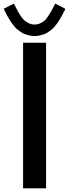

<svg xmlns="http://www.w3.org/2000/svg" viewBox="-42 -1024 375 1044"><path d="M83.5 -791.5H208.5V0H83.5ZM252.9 -994.6 258.3 -1004.4 313.5 -976.1 309.6 -967.8Q309.1 -966.8 302.5 -953.9Q295.9 -940.9 293.5 -936.5Q291 -932.1 283.4 -919.2Q275.9 -906.2 271.2 -900.1Q266.6 -894 257.3 -882.3Q248 -870.6 240.5 -864.7Q232.9 -858.9 221.4 -850.6Q210 -842.3 199.2 -838.4Q188.5 -834.5 174.6 -831.3Q160.6 -828.1 146 -828.1Q131.3 -828.1 117.4 -831.3Q103.5 -834.5 92.8 -838.4Q82 -842.3 70.6 -850.6Q59.1 -858.9 51.5 -864.7Q43.9 -870.6 34.7 -882.3Q25.4 -894 20.8 -900.1Q16.1 -906.2 8.5 -919.2Q1 -932.1 -1.5 -936.5Q-3.9 -940.9 -10.5 -953.9Q-17.1 -966.8 -17.6 -967.8L-22 -976.1L33.2 -1004.4L38.6 -994.6Q49.3 -973.6 54.7 -963.4Q60.1 -953.1 71.3 -936.5Q82.5 -919.9 92 -911.9Q101.6 -903.8 115.7 -897.2Q129.9 -890.6 146 -890.6Q162.1 -890.6 176.3 -897.2Q190.4 -903.8 199.7 -911.6Q209 -919.4 220.2 -936.5Q231.4 -953.6 236.8 -963.4Q242.2 -973.1 252.9 -994.6Z"/></svg>

Font: Resagnicto
Style: Bold
Weight: 700
Version: Version 0.9991